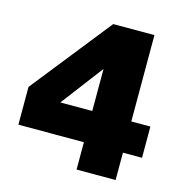

<svg xmlns="http://www.w3.org/2000/svg" viewBox="-100 -762 823 855"><g transform="rotate(15 311.0 -334.0)"><path d="M328 0V-126H26V-300L318 -668H508V-270H596V-126H508V0ZM181 -270H328V-464Z"/></g></svg>

Font: Gantari Black
Style: Regular
Weight: 900
Version: Version 1.000